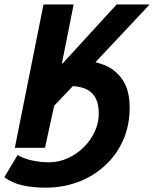

<svg xmlns="http://www.w3.org/2000/svg" viewBox="-39 -672 701 873"><path d="M28.5 0 158.8 -651.8H295.9L242.5 -383.9H246.2L491.4 -651.8H641.5L346.6 -337.4L207.3 -191.3L165.6 0ZM168.4 181.3Q112.2 181.3 64.1 170.9Q15.9 160.4 -19.4 133.7L41.1 32.9Q69.2 49.8 108.3 57.9Q147.3 66 182.7 66Q228.2 66 269.3 47.3Q310.3 28.7 341.9 -2.8Q373.5 -34.2 391.8 -73.7Q410.1 -113.1 410.1 -155.4Q410.1 -219.9 377.3 -250.2Q344.6 -280.5 280.5 -280.5L323.7 -396.8Q385.3 -396.8 436.9 -375.7Q488.4 -354.5 519.4 -307.4Q550.5 -260.3 550.5 -182.8Q550.5 -100.4 520.4 -33.5Q490.3 33.4 437.4 81.7Q384.6 130 315.7 155.6Q246.8 181.3 168.4 181.3Z"/></svg>

Font: Source Sans 3
Style: Italic
Weight: 200
Italic angle: -11°
Designer: Paul D. Hunt
Foundry: Adobe
Version: Version 3.046;hotconv 1.0.118;makeotfexe 2.5.65603